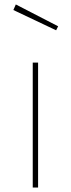

<svg xmlns="http://www.w3.org/2000/svg" viewBox="-20 -842 319 862"><path d="M51 -822 40 -797 232 -706 241 -724ZM151 -561H127V0H151Z"/></svg>

Font: Glow Sans SC Normal Thin
Style: Regular
Weight: 100
Designer: Ryoko NISHIZUKA (kana, bopomofo & ideographs); Paul D. Hunt (Latin, Greek & Cyrillic); Sandoll Communications, Soo-young
Version: Version 0.93